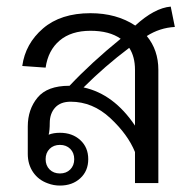

<svg xmlns="http://www.w3.org/2000/svg" viewBox="-20 -555 582 582"><path d="M64.2 -88.3V-171.7Q64.2 -223.3 93.8 -259.2Q123.3 -295 190 -295H190.8Q257.5 -365.8 345.8 -437.5Q311.7 -461.7 254.2 -461.7Q195.8 -461.7 160.8 -432.1Q125.8 -402.5 118.3 -350L47.5 -355Q56.7 -422.5 110.4 -468.8Q164.2 -515 254.2 -515Q333.3 -515 390 -477.5Q448.3 -530.8 497.5 -535L510 -473.3Q464.2 -470.8 425 -445.8Q460 -403.3 460 -343.3V0H389.2V-94.2Q367.5 -147.5 314.2 -197.1Q260.8 -246.7 194.2 -246.7Q163.3 -246.7 147.1 -228.8Q130.8 -210.8 130.8 -181.7Q130.8 -160 127.5 -146.7Q141.7 -152.5 161.7 -152.5Q199.2 -152.5 223.3 -130.4Q247.5 -108.3 247.5 -72.5Q247.5 -36.7 223.3 -14.6Q199.2 7.5 161.7 7.5Q142.5 7.5 125 0.8Q96.7 -9.2 80.4 -32.9Q64.2 -56.7 64.2 -88.3ZM192.9 -103.8Q180.8 -115.8 161.7 -115.8Q142.5 -115.8 130.4 -103.8Q118.3 -91.7 118.3 -72.5Q118.3 -53.3 130.4 -41.2Q142.5 -29.2 161.7 -29.2Q180.8 -29.2 192.9 -41.2Q205 -53.3 205 -72.5Q205 -91.7 192.9 -103.8ZM233.3 -290Q325 -270 389.2 -174.2V-343.3Q389.2 -383.3 371.7 -410Q297.5 -354.2 233.3 -290Z"/></svg>

Font: Boon
Style: Regular
Weight: 400
Designer: Sungsit Sawaiwan
Foundry: FontUni
Version: Version 3.0